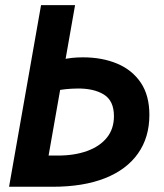

<svg xmlns="http://www.w3.org/2000/svg" viewBox="-20 -713 626 733"><path d="M180.7 0H18.1L61.5 -119.1H200.7Q264.6 -119.1 313 -136.7Q361.3 -154.3 388.2 -187.7Q415 -221.2 415 -269.5Q415 -328.6 376.2 -352.3Q337.4 -376 274.9 -375Q229 -374.5 193.1 -366.5Q157.2 -358.4 142.1 -353L164.1 -469.2Q184.1 -476.6 217.5 -485.4Q251 -494.1 296.9 -494.1Q370.1 -494.1 427.5 -470Q484.9 -445.8 517.6 -397.2Q550.3 -348.6 550.3 -274.4Q550.3 -188.5 506.8 -127Q463.4 -65.4 380.9 -32.7Q298.3 0 180.7 0ZM14.6 0 136.7 -693.4H266.6L144.5 0Z"/></svg>

Font: Cascadia Code PL
Style: Italic
Weight: 400
Italic angle: -10°
Monospace: yes
Designer: Aaron Bell
Foundry: Saja Typeworks
Version: Version 2404.023